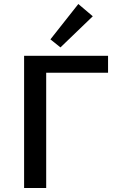

<svg xmlns="http://www.w3.org/2000/svg" viewBox="-20 -936 587 956"><path d="M442 -855 281 -700 231 -740 370 -916ZM518 -658V-574H210V0H100V-658Z"/></svg>

Font: EauTestText Semibold
Style: Regular
Weight: 600
Designer: Christian Thalmann (Catharsis Fonts)
Version: Version 0.001;PS 000.001;hotconv 1.0.88;makeotf.lib2.5.64775